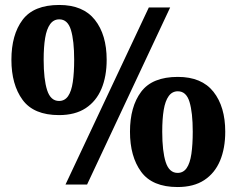

<svg xmlns="http://www.w3.org/2000/svg" viewBox="-20 -744 953 774"><path d="M244 0 580 -714H666L331 0ZM218 -280Q116 -280 71 -341.5Q26 -403 26 -503Q26 -604 71 -664Q116 -724 219 -724Q315 -724 362.5 -664Q410 -604 410 -503Q410 -436 389 -386Q368 -336 325.5 -308Q283 -280 218 -280ZM218 -337Q241 -337 254.5 -356.5Q268 -376 273.5 -413.5Q279 -451 279 -503Q279 -580 266 -623Q253 -666 219 -666Q196 -666 182 -646.5Q168 -627 162 -591Q156 -555 156 -503Q156 -424 170 -380.5Q184 -337 218 -337ZM696 10Q594 10 549 -51.5Q504 -113 504 -213Q504 -314 549 -374Q594 -434 697 -434Q793 -434 840.5 -374Q888 -314 888 -213Q888 -146 867 -96Q846 -46 803.5 -18Q761 10 696 10ZM696 -47Q719 -47 732.5 -66.5Q746 -86 751.5 -123.5Q757 -161 757 -213Q757 -290 744 -333Q731 -376 697 -376Q674 -376 660 -356.5Q646 -337 640 -301Q634 -265 634 -213Q634 -134 648 -90.5Q662 -47 696 -47Z"/></svg>

Font: Noto Rashi Hebrew Black
Style: Regular
Weight: 900
Version: Version 1.006